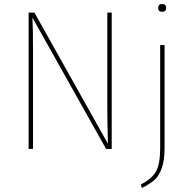

<svg xmlns="http://www.w3.org/2000/svg" viewBox="-20 -744 960 959"><path d="M810 -704Q810 -685 790 -685Q770 -685 770 -704Q770 -724 790 -724Q810 -724 810 -704ZM538 -681V0H510L142 -656Q145 -604 145 -477V0H123V-681H152L519 -26Q516 -146 516 -205V-681ZM802 -519V-6Q802 56 788.5 94.5Q775 133 753.5 153Q732 173 689 195L683 178Q738 149 759 113Q780 77 780 -7V-519Z"/></svg>

Font: FiraGO Thin
Style: Regular
Weight: 100
Designer: bBox Type
Foundry: bBox Type GmbH
Version: Version 1.001;PS 001.001;hotconv 1.0.88;makeotf.lib2.5.64775